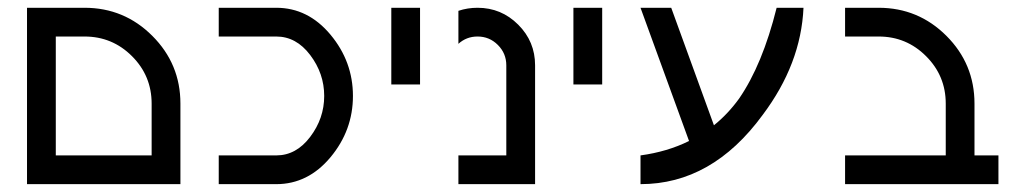

<svg xmlns="http://www.w3.org/2000/svg" viewBox="-20 -469 2612 489"><path d="M48.8 -449.2H195.3Q296.4 -449.2 367.9 -377.7Q439.5 -306.2 439.5 -205.1V0H48.8ZM366.2 -73.2V-205.1Q366.2 -275.9 316.2 -325.9Q266.1 -376 195.3 -376H122.1V-73.2Z M683.6 0H537.1V-73.2H683.6Q734.4 -73.2 770 -120.4Q805.7 -167.5 805.7 -224.6Q805.7 -281.7 770 -328.9Q734.4 -376 683.6 -376H537.1V-449.2H683.6Q764.6 -449.2 821.8 -380.6Q878.9 -312 878.9 -224.6Q878.9 -137.2 821.8 -68.6Q764.6 0 683.6 0Z M1049.8 -253.9H976.6V-449.2H1049.8Z M1269.5 -302.7Q1269.5 -333 1248 -354.5Q1226.6 -376 1196.3 -376Q1168 -376 1147.5 -357.4V-441.4Q1170.4 -449.2 1196.3 -449.2Q1256.8 -449.2 1299.8 -406.2Q1342.8 -363.3 1342.8 -302.7V0H1147.5V-73.2H1269.5Z M1513.7 -253.9H1440.4V-449.2H1513.7Z M1798.3 -149.9Q1834 -178.7 1862.3 -217.8Q1921.9 -304.2 1958 -449.2H2026.4Q2020 -306.2 1922.4 -176.3Q1793.5 0 1611.3 0V-73.2Q1679.7 -82.5 1734.9 -109.9L1611.3 -449.2H1689.5Z M2461.9 -205.1V-73.2H2522.9V0H2132.3V-73.2H2388.7V-205.1Q2388.7 -275.9 2338.6 -325.9Q2288.6 -376 2217.8 -376H2132.3V-449.2H2217.8Q2318.8 -449.2 2390.4 -377.7Q2461.9 -306.2 2461.9 -205.1Z"/></svg>

Font: Catrinity
Style: Regular
Weight: 400
Designer: Alexander Lange
Foundry: High-Logic / Made with FontCreator
Version: Version 2.090;May 20, 2024;FontCreator 15.0.0.2974 64-bit